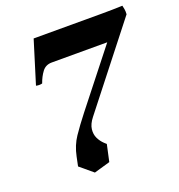

<svg xmlns="http://www.w3.org/2000/svg" viewBox="-130 -811 871 934"><g transform="rotate(-20 305.5 -343.5)"><path d="M611 -656 287 -243Q264 -214 261 -188Q258 -162 268 -141.5Q278 -121 294 -106L305 -96L286 -9L203 15L136 -41L146 -89Q157 -143 185 -184.5Q213 -226 253 -277L476 -560H189Q157 -560 139 -536Q121 -512 110 -480Q94 -476 78 -480L146 -700H499Q526 -700 551.5 -700.5Q577 -701 606 -702Q608 -692 610 -682.5Q612 -673 611 -656Z"/></g></svg>

Font: Poltawski Nowy
Style: Bold Italic
Weight: 700
Italic angle: -12°
Designer: Adam Pótawski, Mateusz Machalski, Borys Kosmynka, Ania Wieluska
Foundry: Capitalics.wtf
Version: Version 1.001;gftools[0.9.25]